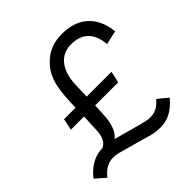

<svg xmlns="http://www.w3.org/2000/svg" viewBox="-230 -857 1039 1039"><g transform="rotate(-45 289.5 -338.0)"><path d="M158 -32Q112 -43 79 -29Q47 -17 20 19Q6 6 -8.5 -6Q-23 -18 -37 -31Q-4 -72 33 -92.5Q70 -113 115 -114Q135 -123 146.5 -144Q158 -165 160 -197L165 -305H64Q67 -322 71 -338Q75 -354 78 -371H166Q167 -416 170 -454Q173 -492 179.5 -524Q186 -556 199 -584Q212 -612 235 -637Q296 -706 395 -706Q489 -706 544.5 -656Q600 -606 610 -512Q590 -507 570 -503Q550 -499 530 -494Q525 -561 490 -596Q455 -631 392 -631Q328 -631 292 -584Q256 -537 254 -457Q253 -435 252.5 -414Q252 -393 251 -371H441Q438 -354 434 -338Q430 -322 426 -305H250Q248 -275 247 -245Q246 -215 241 -188.5Q236 -162 225.5 -139.5Q215 -117 195 -102Q198 -102 202 -100Q246 -88 291 -75.5Q336 -63 379 -52Q420 -43 450 -53Q480 -62 508 -96Q522 -85 536.5 -73Q551 -61 565 -49Q527 -4 486 15Q445 34 391 29Q369 27 346.5 21Q324 15 302 8L201 -20Q190 -23 179.5 -26Q169 -29 158 -32Z"/></g></svg>

Font: Rosa Sans
Style: Italic
Weight: 400
Italic angle: -12°
Designer: Pentagram / MCKL
Foundry: Pentagram / MCKL
Version: Version 1.005;September 16, 2019;FontCreator 11.5.0.2425 64-